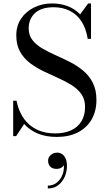

<svg xmlns="http://www.w3.org/2000/svg" viewBox="-20 -780 616 1114"><path d="M310 14.5Q245.5 14.5 198.5 -5.5Q151.5 -25.5 120 -60.5L73.5 10H56.5V-195.5H76Q84 -154.5 101.5 -120Q119 -85.5 146.8 -60Q174.5 -34.5 212.8 -20.2Q251 -6 301 -6Q354 -6 392.8 -24Q431.5 -42 452.5 -76.2Q473.5 -110.5 473.5 -160Q473.5 -204 452 -234.2Q430.5 -264.5 394.8 -286.8Q359 -309 316.5 -327.8Q274 -346.5 231.5 -367Q189 -387.5 153.2 -414.8Q117.5 -442 96 -480.8Q74.5 -519.5 74.5 -575Q74.5 -630.5 102.5 -672Q130.5 -713.5 177.8 -736.8Q225 -760 282 -760Q331.5 -760 373 -744.2Q414.5 -728.5 445 -696.5L491.5 -760H508V-554.5H489Q479 -617 451.5 -657.8Q424 -698.5 383 -718.2Q342 -738 291.5 -738Q220 -738 183.2 -704.2Q146.5 -670.5 146.5 -615Q146.5 -575.5 167.8 -548Q189 -520.5 224 -499.8Q259 -479 301 -460.5Q343 -442 385 -420.8Q427 -399.5 462 -370.5Q497 -341.5 518.2 -300.2Q539.5 -259 539.5 -200Q539.5 -135 511.5 -86.8Q483.5 -38.5 432 -12Q380.5 14.5 310 14.5ZM257.5 313.5V297Q288.5 297 311 278.5Q333.5 260 344 229.5Q354.5 199 349.5 164H355Q356 171 350.5 179.5Q345 188 334.2 194Q323.5 200 309.5 200Q283.5 200 271.2 186.2Q259 172.5 259 153Q259 139.5 266 128.8Q273 118 285.2 111.8Q297.5 105.5 312.5 105.5Q336 105.5 352.2 125.2Q368.5 145 368.5 183Q368.5 215 355.8 245Q343 275 318.2 294.2Q293.5 313.5 257.5 313.5Z"/></svg>

Font: Bodoni Moda
Style: Regular
Weight: 400
Designer: Owen Earl
Foundry: indestructible type
Version: Version 2.005